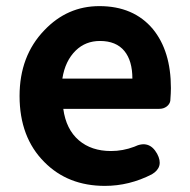

<svg xmlns="http://www.w3.org/2000/svg" viewBox="-20 -594 621 628"><path d="M323 14Q202 14 125 -64Q44 -145 44 -280Q44 -411 125 -495Q200 -574 305 -574Q417 -574 480 -499Q539 -427 539 -306Q539 -290 537 -264Q535 -253 525 -245.5Q515 -238 501 -238H445H359H187Q196 -171 238 -135Q279 -100 343 -100Q382 -100 419 -114Q468 -138 494 -91Q517 -48 477 -24Q403 14 323 14ZM184 -337H298H413Q413 -395 387 -427Q360 -460 307 -460Q260 -460 228 -429Q193 -395 184 -337Z"/></svg>

Font: GenSenRounded2 TW B
Style: Regular
Weight: 700
Version: Version 2.000;PS 2;hotconv 16.6.51;makeotf.lib2.5.65220 DEVE